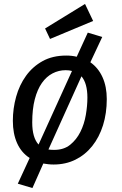

<svg xmlns="http://www.w3.org/2000/svg" viewBox="-20 -820 615 971"><path d="M45 -209Q45 -271 61.5 -330.5Q78 -390 111.5 -436.5Q145 -483 195.5 -511Q246 -539 315 -539Q344 -539 368 -533L424 -655L497 -633L437 -505Q477 -477 498.5 -429.5Q520 -382 520 -319Q520 -247 501 -186.5Q482 -126 446.5 -81.5Q411 -37 361.5 -12.5Q312 12 251 12Q237 12 224 10.5Q211 9 199 7L144 131L70 109L130 -21Q88 -48 66.5 -96Q45 -144 45 -209ZM143 -201Q143 -124 175 -89L344 -461Q331 -465 312 -465Q277 -465 246 -449Q215 -433 192 -400.5Q169 -368 156 -318Q143 -268 143 -201ZM254 -62Q303 -62 335 -88Q367 -114 386.5 -153Q406 -192 414 -238.5Q422 -285 422 -326Q422 -399 392 -434L225 -64Q230 -63 238 -62.5Q246 -62 254 -62ZM208 -676 410 -800 451 -714 233 -623Z"/></svg>

Font: Yekcdsyqcyvpieeyorgstswgcgt
Style: Regular
Weight: 400
Italic angle: -8°
Designer: Carrois Corporate & Edenspiekermann
Foundry: Carrois Corporate GbR & Edenspiekermann AG
Version: Version 2.001